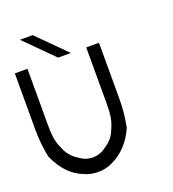

<svg xmlns="http://www.w3.org/2000/svg" viewBox="-150 -947 966 1072"><g transform="rotate(-20 333.5 -411.5)"><path d="M333.3 -8.3Q295.8 10 250 10Q204.2 10 166.7 -8.3Q70.8 -45 16.7 -166.7Q0 -248.3 0 -333.3V-666.7H75V-333.3Q75 -309.2 76.2 -289.2Q77.5 -269.2 79.2 -257.5Q80.8 -245.8 85 -230.8Q89.2 -215.8 91.2 -210.4Q93.3 -205 100.4 -188.8Q107.5 -172.5 110 -166.7H110.8Q116.7 -152.5 133.8 -134.2Q150.8 -115.8 166.7 -107.5Q204.2 -76.7 250 -76.7Q295.8 -76.7 333.3 -107.5Q348.3 -115.8 365.4 -133.8Q382.5 -151.7 388.3 -166.7H389.2Q391.7 -172.5 398.8 -188.8Q405.8 -205 407.9 -210.4Q410 -215.8 414.2 -230.8Q418.3 -245.8 420 -257.5Q421.7 -269.2 422.9 -289.2Q424.2 -309.2 424.2 -333.3V-666.7H500V-333.3Q500 -248.3 483.3 -166.7Q431.7 -52.5 333.3 -8.3ZM166.7 -833.3 333.3 -666.7H257.5L90.8 -833.3Z"/></g></svg>

Font: 0xA000-Mono
Style: Mono
Weight: 400
Version: Version 0.1